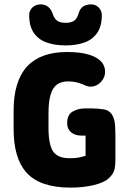

<svg xmlns="http://www.w3.org/2000/svg" viewBox="-20 -844 581 875"><path d="M370 -134Q351 -128 336 -125.5Q321 -123 298 -123Q270 -123 251.5 -130.5Q233 -138 221 -155Q211 -172 206 -198Q201 -224 201 -262V-325Q201 -369 207 -398Q213 -427 226 -445Q247 -473 291 -473Q326 -473 356 -460Q365 -456 374 -452.5Q383 -449 393 -449Q419 -449 439 -469.5Q459 -490 459 -517Q459 -538 447 -556Q410 -607 285 -607Q166 -607 104 -542Q73 -508 57.5 -457.5Q42 -407 42 -339V-257Q42 -190 56.5 -140.5Q71 -91 100 -58Q162 11 301 11Q360 11 407.5 -0.5Q455 -12 475 -31Q494 -48 500 -66Q506 -84 506 -121V-216Q506 -244 504.5 -270.5Q503 -297 494 -315Q481 -341 453 -345.5Q425 -350 396 -350H368Q336 -350 311 -335.5Q286 -321 286 -283Q286 -257 303.5 -241.5Q321 -226 352 -226H370ZM339 -785Q332 -760 318.5 -750Q305 -740 279 -740Q255 -740 241.5 -749Q228 -758 221 -779Q206 -824 165 -824Q143 -824 128 -810Q113 -796 113 -775Q113 -724 134.5 -693.5Q156 -663 193.5 -650Q231 -637 279 -637Q327 -637 364 -650Q401 -663 422.5 -693.5Q444 -724 444 -775Q444 -795 430 -809.5Q416 -824 396 -824Q350 -824 339 -785Z"/></svg>

Font: Beiruti Black
Style: Regular
Weight: 900
Designer: Arlette Boutros
Foundry: Boutros
Version: Version 1.41